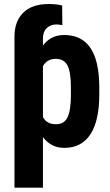

<svg xmlns="http://www.w3.org/2000/svg" viewBox="-20 -708 535 932"><path d="M216.3 -688.5Q255.4 -688.5 281.7 -681.2L282.7 -585.9Q263.2 -589.4 254.9 -589.4Q226.1 -589.4 207.5 -572.3Q189 -555.2 188.5 -523.4V-487.3Q227.1 -538.1 291 -538.1Q375.5 -538.1 418.2 -476.6Q460.9 -415 461.9 -288.1V-247.6Q461.9 -123 419.2 -56.6Q376.5 9.8 292 9.8Q227.5 9.8 188.5 -42.5V203.1H50.3V-535.2Q51.8 -606.9 94.2 -647.7Q136.7 -688.5 216.3 -688.5ZM324.2 -282.2Q324.2 -358.9 307.4 -390.6Q290.5 -422.4 250.5 -422.4Q208 -422.4 188.5 -386.7V-139.2Q207 -105 251.5 -105Q292.5 -105 308.3 -139.6Q324.2 -174.3 324.2 -247.6Z"/></svg>

Font: Roboto Condensed
Style: Bold
Weight: 700
Designer: Google
Version: Version 2.134; 2016